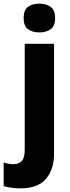

<svg xmlns="http://www.w3.org/2000/svg" viewBox="-69 -788 381 1048"><path d="M60 -689Q60 -733 83.5 -750.5Q107 -768 146 -768Q184 -768 208 -750Q232 -732 232 -689Q232 -646 207.5 -628.5Q183 -611 146 -611Q108 -611 84 -628.5Q60 -646 60 -689ZM43 240Q20 240 -5 237Q-30 234 -49 228V99Q-34 104 -20.5 106Q-7 108 8 108Q33 108 49.5 91Q66 74 66 30V-549H226V53Q226 135 182.5 187.5Q139 240 43 240Z"/></svg>

Font: Noto Sans Ethiopic SemiCondensed ExtraBold
Style: Regular
Weight: 800
Width: 4
Designer: Monotype Design Team
Foundry: Monotype Imaging Inc.
Version: Version 2.102; ttfautohint (v1.8.4.7-5d5b)